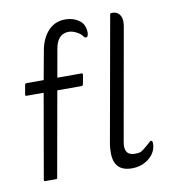

<svg xmlns="http://www.w3.org/2000/svg" viewBox="-69 -623 626 693"><g transform="rotate(-10 244.0 -276.5)"><path d="M93 -315H30Q26 -315 26 -319V-321L32 -354Q33 -360 38 -360H101L120 -464Q128 -510 154 -537Q180 -564 220 -562Q247 -561 267 -546Q287 -531 287 -501Q287 -485 277 -485Q274 -485 271 -489Q264 -500 248.5 -508Q233 -516 220 -516Q178 -516 169 -461L151 -360H240Q244 -360 244 -356V-354L238 -321Q237 -315 232 -315H143L88 -6Q88 0 83 0H43Q39 0 39 -4V-6ZM347 -92Q345 -80 345 -75Q345 -41 379 -41Q391 -41 397 -42.5Q403 -44 411.5 -50.5Q420 -57 437 -72Q441 -77 444 -77Q450 -77 450 -67Q450 -35 423.5 -13Q397 9 360 9Q294 9 294 -59Q294 -67 294.5 -74.5Q295 -82 296 -89L378 -549Q378 -556 384 -556H389Q403 -556 412 -545.5Q421 -535 421 -518Q421 -514 420.5 -511Q420 -508 420 -504Z"/></g></svg>

Font: Zain Light
Style: Italic
Weight: 300
Italic angle: -10°
Designer: Zain,Boutros
Foundry: Mobile Telecommunications Company (Zain), 2024
Version: Version 1.51; ttfautohint (v1.8.4)